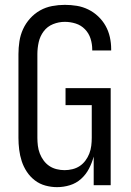

<svg xmlns="http://www.w3.org/2000/svg" viewBox="-20 -763 540 791"><path d="M215 8Q191 8 167 1.5Q143 -5 123.5 -20Q104 -35 90.5 -55.5Q77 -76 69.5 -99Q62 -122 59 -146.5Q56 -171 56 -195V-540Q56 -566 60 -592.5Q64 -619 75 -643Q86 -667 104 -687Q122 -707 145 -720Q168 -733 194.5 -738Q221 -743 247 -743Q272 -743 296.5 -739Q321 -735 343.5 -724Q366 -713 384.5 -695.5Q403 -678 415 -656.5Q427 -635 432.5 -610.5Q438 -586 438 -561V-555H360V-559Q360 -582 353 -604Q346 -626 330 -642.5Q314 -659 292 -666Q270 -673 247 -673Q222 -673 198.5 -663.5Q175 -654 160 -634Q145 -614 139.5 -589.5Q134 -565 134 -540V-195Q134 -179 136 -162.5Q138 -146 144 -130.5Q150 -115 160 -101.5Q170 -88 183.5 -79Q197 -70 213.5 -66Q230 -62 246 -62Q262 -62 278.5 -66Q295 -70 308.5 -79Q322 -88 332 -101.5Q342 -115 348 -130.5Q354 -146 356 -162.5Q358 -179 358 -195V-330H250V-400H436V0H366V-118Q359 -92 346.5 -68Q334 -44 314 -26Q294 -8 268 0Q242 8 215 8Z"/></svg>

Font: Iosevka Term Curly
Style: Regular
Weight: 400
Designer: Belleve Invis
Foundry: Belleve Invis
Version: Version 32.3.0